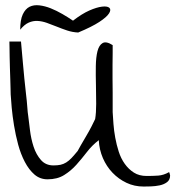

<svg xmlns="http://www.w3.org/2000/svg" viewBox="-20 -719 694 728"><path d="M354.5 -187.5Q329.1 -168 309.6 -142.6Q290 -117.2 269.5 -94.2Q249 -71.3 223.1 -55.2Q197.3 -39.1 160.2 -39.1Q131.8 -39.1 110.8 -57.1Q89.8 -75.2 74.2 -105Q58.6 -134.8 48.8 -170.9Q39.1 -207 33.2 -243.2Q27.3 -279.3 24.4 -310.5Q21.5 -341.8 20.5 -361.3Q20.5 -368.2 20 -383.8Q19.5 -399.4 19 -419.4Q18.6 -439.5 17.6 -461.4Q16.6 -483.4 16.6 -502.9Q16.6 -522.5 16.1 -538.1Q15.6 -553.7 15.6 -561.5H59.6Q60.5 -550.8 62.5 -528.8Q64.5 -506.8 66.9 -479.5Q69.3 -452.1 72.3 -421.4Q75.2 -390.6 78.6 -362.8Q82 -335 83.5 -313Q85 -291 86.9 -280.3Q89.8 -256.8 93.8 -224.6Q97.7 -192.4 107.4 -162.6Q117.2 -132.8 135.3 -112.3Q153.3 -91.8 182.6 -91.8Q198.2 -91.8 209.5 -94.2Q220.7 -96.7 231 -103Q241.2 -109.4 251 -119.6Q260.7 -129.9 274.4 -146.5Q277.3 -152.3 286.6 -168.5Q295.9 -184.6 307.1 -203.6Q318.4 -222.7 327.6 -240.7Q336.9 -258.8 340.8 -267.6Q344.7 -291 344.7 -325.7Q344.7 -360.4 343.8 -397Q342.8 -433.6 343.3 -467.8Q343.8 -502 349.6 -524.9Q355.5 -547.9 369.1 -555.7Q382.8 -563.5 407.2 -547.9Q407.2 -538.1 407.2 -518.1Q407.2 -498 406.7 -473.1Q406.2 -448.2 406.7 -420.9Q407.2 -393.6 407.2 -368.2V-322.3Q407.2 -302.7 407.2 -293.9Q408.2 -274.4 410.2 -249Q412.1 -223.6 417 -196.8Q421.9 -169.9 430.2 -144Q438.5 -118.2 453.1 -97.7Q467.8 -77.1 487.8 -64.5Q507.8 -51.8 536.1 -51.8Q559.6 -51.8 580.1 -53.2Q600.6 -54.7 621.1 -66.4Q622.1 -65.4 623.5 -60.1Q625 -54.7 625 -53.7Q625 -37.1 613.3 -28.3Q601.6 -19.5 585 -16.1Q568.4 -12.7 551.3 -12.2Q534.2 -11.7 524.4 -11.7Q489.3 -11.7 459.5 -25.9Q429.7 -40 406.7 -64Q383.8 -87.9 370.1 -119.6Q356.4 -151.4 354.5 -187.5ZM56.6 -606.4Q56.6 -643.6 66.4 -664.6Q76.2 -685.5 92.3 -693.4Q108.4 -701.2 129.4 -698.7Q150.4 -696.3 172.4 -687.5Q194.3 -678.7 216.3 -666Q238.3 -653.3 256.8 -640.6Q291 -667 318.8 -679.2Q346.7 -691.4 366.7 -693.8Q386.7 -696.3 394.5 -689.5Q402.3 -682.6 393.6 -668.5Q384.8 -654.3 356.4 -635.7Q328.1 -617.2 276.4 -595.7Q254.9 -596.7 234.4 -603.5Q213.9 -610.4 194.8 -618.2Q175.8 -626 157.7 -632.3Q139.6 -638.7 122.6 -639.6Q105.5 -640.6 88.9 -633.3Q72.3 -626 56.6 -606.4Z"/></svg>

Font: The Girl Next Door
Style: Regular
Weight: 400
Designer: Kimberly Geswein
Foundry: Kimberly Geswein
Version: Version 1.002 2010